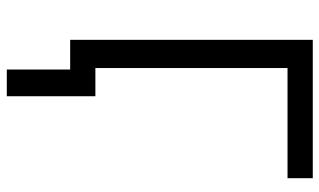

<svg xmlns="http://www.w3.org/2000/svg" viewBox="-208 -546 940 565"><g transform="rotate(90 262.5 -264.0)"><path d="M504.9 -713.9V-639.6H180.7V-74.2H263.7V186.5H185.1V0H97.7V-713.9Z"/></g></svg>

Font: Open Sans
Style: Regular
Weight: 400
Designer: Monotype Design Team
Foundry: Monotype Imaging Inc.
Version: Version 3.000; ttfautohint (v1.8.4)